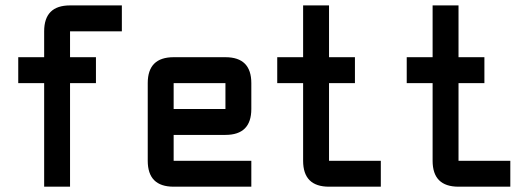

<svg xmlns="http://www.w3.org/2000/svg" viewBox="-20 -704 1993 724"><path d="M439.5 -683.6V-585.9H244.1V-488.3H341.8V-390.6H244.1V0H146.5V-390.6H48.8V-488.3H146.5V-585.9Q146.5 -683.6 244.1 -683.6Z M634.8 -488.3H830.1Q927.7 -488.3 927.7 -390.6V-293Q927.7 -195.3 830.1 -195.3H634.8V-97.7H927.7V0H634.8Q537.1 0 537.1 -97.7V-390.6Q537.1 -488.3 634.8 -488.3ZM830.1 -390.6H634.8V-293H830.1Z M1220.7 0Q1123 0 1123 -97.7V-390.6H1025.4V-488.3H1123V-683.6H1220.7V-488.3H1318.4V-390.6H1220.7V-97.7H1416V0Z M1709 0Q1611.3 0 1611.3 -97.7V-390.6H1513.7V-488.3H1611.3V-683.6H1709V-488.3H1806.6V-390.6H1709V-97.7H1904.3V0Z"/></svg>

Font: BabelStone Runic Beorhtnoth
Style: Regular
Weight: 400
Designer: Andrew West
Foundry: BabelStone
Version: Version 7.004;November 9, 2023